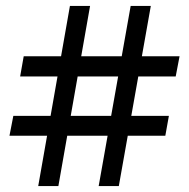

<svg xmlns="http://www.w3.org/2000/svg" viewBox="-20 -629 637 648"><path d="M313 -1 421 -609H489L381 -1ZM12 -171 25 -238H550L538 -171ZM109 -1 216 -609H284L177 -1ZM48 -371 60 -439H586L573 -371Z"/></svg>

Font: Piazzolla 24pt
Style: Bold
Weight: 700
Designer: Juan Pablo del Peral
Foundry: Huerta Tipografica
Version: Version 2.005